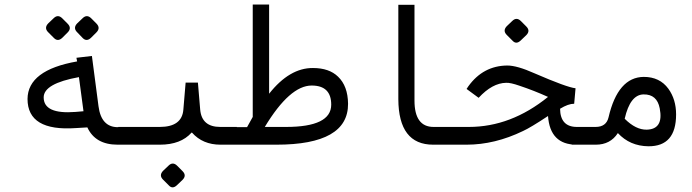

<svg xmlns="http://www.w3.org/2000/svg" viewBox="-20 -636 3040 844"><path d="M347 -147 327 -297Q172 -269 172 -208Q172 -133 312 -144ZM497 0Q399 0 364 -76L314 -73Q101 -58 101 -201Q102 -328 319 -366L316 -382L384 -390L413 -169Q425 -77 498 -77H517V0ZM381.1 -555.4 404.6 -531.8Q422.8 -512.6 403.6 -493.3L380 -469.8Q360.8 -451.6 343.7 -468.7L320.1 -493.3Q299.8 -512.6 319 -532.9L342.6 -555.4Q361.8 -574.6 381.1 -555.4ZM253.8 -555.4 277.3 -531.8Q296.6 -512.6 277.3 -493.3L253.8 -469.8Q234.5 -451.6 217.4 -468.7L192.8 -493.3Q172.5 -512.6 191.7 -532.9L215.3 -555.4Q234.5 -574.6 253.8 -555.4Z M822 -53Q775 0 683 0H500V-78H682Q780 -78 786 -154L796 -273H850L860 -154Q867 -78 948 -78H1021V0H949Q871 0 824 -53H823ZM758.8 92.6 782.3 116.2Q801.6 135.4 782.3 154.7L757.7 178.2Q738.4 196.4 722.4 179.3L697.8 154.7Q677.5 135.4 696.7 115.1L720.3 92.6Q739.5 73.4 758.8 92.6Z M1163 -224Q1253 -338 1356 -337Q1427 -337 1466 -299Q1509 -258 1510 -180Q1511 0 1195 0H993V-77H1066Q1078 -99 1091 -122V-616H1163ZM1144 -78H1237Q1436 -78 1436 -176Q1436 -260 1350 -260Q1254 -260 1144 -78Z M1731 -200V-615H1802V-194Q1802 -78 1886 -78H2019V0H1884Q1732 0 1731 -200Z M2269.8 -543.4 2293.3 -519.8Q2312.6 -500.6 2293.3 -481.3L2268.7 -457.8Q2249.4 -439.6 2233.4 -456.7L2208.8 -481.3Q2188.5 -500.6 2207.7 -520.9L2231.3 -543.4Q2250.5 -562.6 2269.8 -543.4ZM2510 -248 2504 -180Q2478 -180 2442 -158Q2443 -78 2516 -78H2520V0H2514Q2398 0 2389 -126Q2312 -75 2279 -60Q2155 0 2031 0H1999V-78H2041Q2226 -78 2389 -210Q2327 -238 2264 -259Q2224 -273 2205 -272Q2144 -271 2084 -206L2031 -245L2039 -257Q2104 -347 2210 -348Q2253 -348 2329 -314Q2472 -252 2510 -248Z M2696 -51Q2663 0 2599 0H2493V-78H2598Q2645 -78 2655 -120Q2696 -297 2810 -298Q2880 -298 2918 -246Q2952 -199 2952 -133Q2952 8 2830 7Q2749 6 2696 -51ZM2726 -114Q2775 -65 2823 -66Q2898 -68 2880 -160Q2868 -222 2809 -221Q2750 -220 2726 -114Z"/></svg>

Font: Vazir Code FD
Style: Code-FD
Weight: 400
Foundry: DejaVu fonts team - Redesigned by Saber Rastikerdar
Version: Version 1.1.2